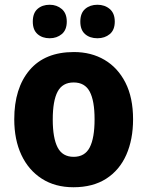

<svg xmlns="http://www.w3.org/2000/svg" viewBox="-20 -871 620 808"><path d="M540 -369Q540 -284 511.5 -219.5Q483 -155 427 -119Q371 -83 289 -83Q212 -83 156 -119Q100 -155 70 -219Q40 -283 40 -369Q40 -500 104.5 -576Q169 -652 291 -652Q364 -652 420 -619Q476 -586 508 -523Q540 -460 540 -369ZM202 -368Q202 -290 222.5 -250.5Q243 -211 290 -211Q337 -211 357.5 -250.5Q378 -290 378 -369Q378 -447 357.5 -485.5Q337 -524 290 -524Q243 -524 222.5 -485.5Q202 -447 202 -368ZM118 -780Q118 -816 138 -833.5Q158 -851 189 -851Q219 -851 240 -833Q261 -815 261 -780Q261 -745 240 -727.5Q219 -710 189 -710Q158 -710 138 -727.5Q118 -745 118 -780ZM318 -780Q318 -816 338.5 -833.5Q359 -851 390 -851Q421 -851 442 -833Q463 -815 463 -780Q463 -745 442 -727.5Q421 -710 390 -710Q358 -710 338 -727.5Q318 -745 318 -780Z"/></svg>

Font: Noto Sans Telugu UI SemiCondensed ExtraBold
Style: Regular
Weight: 800
Width: 4
Designer: Jelle Bosma - Monotype Design Team
Foundry: Monotype Imaging Inc.
Version: Version 2.005; ttfautohint (v1.8.4.7-5d5b)